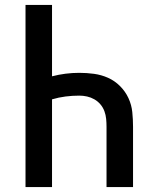

<svg xmlns="http://www.w3.org/2000/svg" viewBox="-20 -755 640 775"><path d="M83 0V-735H190V-447Q217 -454 244.5 -457.5Q272 -461 300 -461Q330 -461 359.5 -457Q389 -453 416 -441Q443 -429 464.5 -407.5Q486 -386 498.5 -359Q511 -332 514 -302.5Q517 -273 517 -243V0H410V-243Q410 -259 408.5 -275Q407 -291 401.5 -306Q396 -321 385.5 -333.5Q375 -346 361 -354Q347 -362 331.5 -365.5Q316 -369 300 -369Q272 -369 244.5 -365.5Q217 -362 190 -354V0Z"/></svg>

Font: Iosevka Aile Semibold
Style: Regular
Weight: 600
Designer: Belleve Invis
Foundry: Belleve Invis
Version: Version 31.1.0; ttfautohint (v1.8.4)